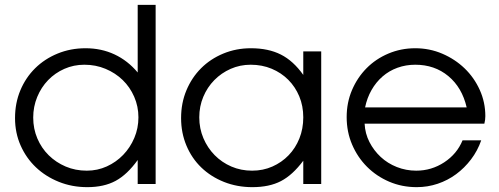

<svg xmlns="http://www.w3.org/2000/svg" viewBox="-20 -759 2058 792"><path d="M42 -272Q42 -211 65 -159Q88 -107 128 -69Q168 -31 222.5 -9Q277 13 340 13Q409 13 457 -13Q505 -39 548 -99V0H622V-739H548V-460Q507 -509 452.5 -534.5Q398 -560 333 -560Q271 -560 217.5 -538Q164 -516 125 -477.5Q86 -439 64 -386.5Q42 -334 42 -272ZM117 -274Q117 -319 133.5 -359Q150 -399 178.5 -428.5Q207 -458 245.5 -475Q284 -492 328 -492Q375 -492 415.5 -475Q456 -458 486 -429Q516 -400 533.5 -360Q551 -320 551 -275Q551 -230 534 -190Q517 -150 488 -120Q459 -90 420.5 -72.5Q382 -55 338 -55Q291 -55 251 -72Q211 -89 181 -118.5Q151 -148 134 -188Q117 -228 117 -274Z M727 -272Q727 -211 749 -158.5Q771 -106 810.5 -68Q850 -30 904 -8.5Q958 13 1021 13Q1091 13 1139 -12Q1187 -37 1231 -96V0H1305V-547H1231V-450Q1190 -508 1138.5 -534Q1087 -560 1015 -560Q954 -560 901 -538Q848 -516 809.5 -477.5Q771 -439 749 -386.5Q727 -334 727 -272ZM802 -275Q802 -320 818.5 -359.5Q835 -399 864 -428.5Q893 -458 931.5 -475Q970 -492 1014 -492Q1061 -492 1100.5 -475.5Q1140 -459 1169 -430Q1198 -401 1214.5 -361.5Q1231 -322 1231 -275Q1231 -228 1215 -188Q1199 -148 1170.5 -118.5Q1142 -89 1103.5 -72Q1065 -55 1020 -55Q974 -55 934.5 -72Q895 -89 865.5 -119Q836 -149 819 -189Q802 -229 802 -275Z M1888 -180Q1865 -124 1812.5 -89.5Q1760 -55 1697 -55Q1655 -55 1617 -70Q1579 -85 1550.5 -111.5Q1522 -138 1504 -173Q1486 -208 1484 -249H1978Q1980 -257 1981 -264.5Q1982 -272 1982 -280Q1982 -337 1959 -388Q1936 -439 1896.5 -477Q1857 -515 1804.5 -537.5Q1752 -560 1693 -560Q1634 -560 1582 -538Q1530 -516 1492 -477.5Q1454 -439 1432 -387.5Q1410 -336 1410 -276Q1410 -215 1432.5 -162.5Q1455 -110 1494 -71Q1533 -32 1585.5 -9.5Q1638 13 1699 13Q1744 13 1785.5 -1Q1827 -15 1861.5 -40.5Q1896 -66 1923 -101.5Q1950 -137 1965 -180ZM1486 -316Q1494 -355 1512.5 -387.5Q1531 -420 1558 -443.5Q1585 -467 1619.5 -479.5Q1654 -492 1693 -492Q1773 -492 1829.5 -445Q1886 -398 1905 -316Z"/></svg>

Font: Involve
Style: Regular
Weight: 400
Designer: Stefan Peev
Foundry: Context Ltd.
Version: Version 1.001